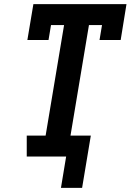

<svg xmlns="http://www.w3.org/2000/svg" viewBox="-20 -755 640 926"><path d="M274 151 299 0H109V-101H200L289 -634H226L214 -562H112L141 -735H590L562 -562H460L472 -634H409L320 -101H418L376 151Z"/></svg>

Font: Iosevka Slab Extended
Style: Bold Italic
Weight: 700
Width: 7
Italic angle: -9°
Monospace: yes
Designer: Belleve Invis
Foundry: Belleve Invis
Version: Version 11.1.0; ttfautohint (v1.8.3)